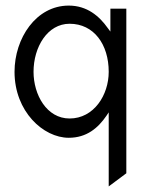

<svg xmlns="http://www.w3.org/2000/svg" viewBox="-20 -482 515 687"><path d="M226 11C290 11 331 -24 361 -68L369 -80V185L432 138V-451H375V-369L366 -381C335 -425 291 -462 226 -462C109 -462 32 -345 32 -225C32 -83 135 11 226 11ZM229 -397C316 -397 369 -323 369 -225C369 -142 316 -58 229 -58C147 -58 100 -143 100 -225C100 -314 150 -397 229 -397Z"/></svg>

Font: Charger Pro
Style: LitNar
Weight: 300
Designer: Jasper
Foundry: Cannot Into Space Fonts
Version: Version 1.09